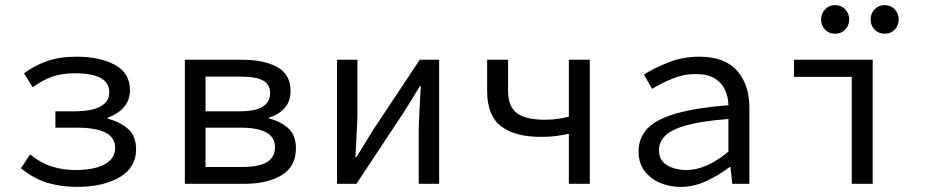

<svg xmlns="http://www.w3.org/2000/svg" viewBox="-20 -720 3640 752"><path d="M280 12Q221 12 167.5 -3.5Q114 -19 62 -61L98 -115Q140 -81 184 -67.5Q228 -54 273 -54Q349 -54 390 -76.5Q431 -99 431 -141Q431 -182 392.5 -201Q354 -220 281 -220H197V-284H269Q408 -284 408 -359Q408 -433 274 -433Q222 -433 184 -419.5Q146 -406 108 -378L74 -433Q116 -464 165.5 -481Q215 -498 279 -498Q371 -498 430 -466Q489 -434 489 -367Q489 -292 402 -259V-255Q452 -242 482.5 -214.5Q513 -187 513 -134Q513 -64 448.5 -26Q384 12 280 12Z M704 0V-486H929Q1013 -486 1065.5 -457.5Q1118 -429 1118 -363Q1118 -323 1095 -297Q1072 -271 1033 -259V-256Q1076 -246 1107.5 -219Q1139 -192 1139 -139Q1139 -67 1082.5 -33.5Q1026 0 937 0ZM785 -284H915Q981 -284 1009.5 -302.5Q1038 -321 1038 -355Q1038 -389 1010.5 -404.5Q983 -420 921 -420H785ZM785 -66H928Q994 -66 1025.5 -85Q1057 -104 1057 -144Q1057 -220 923 -220H785Z M1300 0V-486H1380V-284Q1380 -245 1377 -198.5Q1374 -152 1372 -105H1376Q1390 -128 1408.5 -157.5Q1427 -187 1440 -209L1624 -486H1700V0H1620V-202Q1620 -241 1623 -288Q1626 -335 1628 -382H1624Q1611 -360 1592.5 -330Q1574 -300 1560 -278L1376 0Z M2208 0V-196Q2177 -190 2156 -187Q2135 -184 2097 -184Q1997 -184 1942.5 -225.5Q1888 -267 1888 -364V-486H1970V-364Q1970 -303 2004.5 -277Q2039 -251 2114 -251Q2140 -251 2161.5 -254Q2183 -257 2208 -263V-486H2290V0Z M2646 12Q2601 12 2563.5 -4.5Q2526 -21 2503.5 -52Q2481 -83 2481 -126Q2481 -181 2516.5 -217.5Q2552 -254 2630 -276Q2708 -298 2833 -308Q2832 -341 2819.5 -368.5Q2807 -396 2779 -413Q2751 -430 2704 -430Q2657 -430 2612.5 -411.5Q2568 -393 2534 -372L2502 -428Q2539 -452 2596.5 -475Q2654 -498 2718 -498Q2818 -498 2866.5 -443.5Q2915 -389 2915 -298V0H2848L2841 -66H2838Q2798 -35 2748 -11.5Q2698 12 2646 12ZM2668 -54Q2709 -54 2750.5 -73Q2792 -92 2833 -126V-254Q2729 -246 2669.5 -229.5Q2610 -213 2585.5 -188.5Q2561 -164 2561 -132Q2561 -91 2593.5 -72.5Q2626 -54 2668 -54Z M3316 0V-419H3090V-486H3398V0ZM3251 -588Q3227 -588 3211.5 -604Q3196 -620 3196 -644Q3196 -667 3211.5 -683.5Q3227 -700 3251 -700Q3275 -700 3290.5 -683.5Q3306 -667 3306 -644Q3306 -620 3290.5 -604Q3275 -588 3251 -588ZM3445 -588Q3421 -588 3405.5 -604Q3390 -620 3390 -644Q3390 -667 3405.5 -683.5Q3421 -700 3445 -700Q3469 -700 3484.5 -683.5Q3500 -667 3500 -644Q3500 -620 3484.5 -604Q3469 -588 3445 -588Z"/></svg>

Font: SauceCodePro NFM
Style: Regular
Weight: 400
Monospace: yes
Designer: Paul D. Hunt, Teo Tuominen
Foundry: Adobe
Version: Version 2.042;hotconv 1.1.0;makeotfexe 2.6.0;Nerd Fonts 3.3.